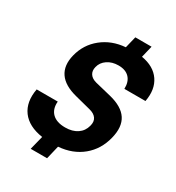

<svg xmlns="http://www.w3.org/2000/svg" viewBox="-189 -841 947 1032"><g transform="rotate(30 284.5 -325.0)"><path d="M159.2 75 180.8 -10.8Q91.7 -24.2 51.7 -78.3Q11.7 -132.5 27.5 -217.5H158.3Q154.2 -170 181.2 -143.3Q208.3 -116.7 261.7 -116.7Q306.7 -116.7 336.2 -136.7Q365.8 -156.7 375 -192.5Q383.3 -221.7 370 -240.8Q356.7 -260 325 -267.5L230.8 -291.7Q150.8 -311.7 119.6 -357.5Q88.3 -403.3 105.8 -473.3Q125 -550 185 -598.3Q245 -646.7 329.2 -653.3L346.7 -725H447.5L430 -652.5Q508.3 -639.2 544.2 -586.7Q580 -534.2 565 -455.8H434.2Q435.8 -500 412.5 -524.6Q389.2 -549.2 345 -549.2Q305 -549.2 276.7 -530Q248.3 -510.8 240.8 -479.2Q234.2 -453.3 246.3 -435Q258.3 -416.7 286.7 -409.2L385.8 -385Q466.7 -365 497.1 -318.3Q527.5 -271.7 508.3 -195.8Q488.3 -114.2 428.3 -64.6Q368.3 -15 280.8 -8.3L260.8 75Z"/></g></svg>

Font: Funnel Sans
Style: Bold Italic
Weight: 700
Italic angle: -14.036°
Designer: NORD ID, Kristian Moeller
Foundry: Dicotype
Version: Version 1.000